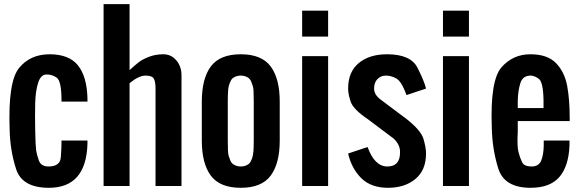

<svg xmlns="http://www.w3.org/2000/svg" viewBox="-20 -895 2795 924"><path d="M400.9 -422.9V-406.2H275.9V-423.8Q274.4 -505.4 253.2 -521Q231.9 -536.6 204.1 -536.6Q176.3 -536.6 163.6 -496.8Q150.9 -457 149.4 -398.9Q147.9 -340.8 149.4 -266.6Q150.9 -192.4 153.8 -172.1Q156.7 -151.9 167 -122.8Q177.2 -93.8 213.4 -93.8Q269.5 -93.8 272.7 -138.4Q275.9 -183.1 275.9 -203.6V-218.8H400.9V-202.6Q394.5 8.8 215.3 8.8Q86.4 8.8 57.4 -81.5Q28.3 -171.9 26.4 -272Q18.1 -502 71.8 -567.9Q125.5 -633.8 218.8 -633.8Q312 -633.8 355 -580.6Q397.9 -527.3 400.9 -422.9Z M478.5 0V-875H603.5V-557.6Q631.3 -583 648.9 -596.4Q666.5 -609.9 697.5 -621.8Q728.5 -633.8 766.1 -633.8Q803.7 -633.8 828.6 -604.5Q853.5 -575.2 853.5 -532.7V0H728.5V-468.8Q728.5 -501 720.5 -516.1Q712.4 -531.2 680.2 -531.2Q647.9 -531.2 603.5 -494.6V0Z M1201.2 -218.8V-406.2Q1201.2 -465.3 1197.5 -477.8Q1193.8 -490.2 1189.5 -501.2Q1185.1 -512.2 1178.5 -517.8Q1171.9 -523.4 1161.9 -527.3Q1151.9 -531.2 1138.7 -531.2Q1125.5 -531.2 1115.5 -527.3Q1105.5 -523.4 1098.9 -517.8Q1092.3 -512.2 1085.7 -495.6Q1079.1 -479 1077.6 -456.8Q1076.2 -434.6 1076.2 -406.2V-218.8Q1076.2 -159.7 1079.8 -147.2Q1083.5 -134.8 1087.9 -123.8Q1092.3 -112.8 1098.9 -107.2Q1105.5 -101.6 1115.5 -97.7Q1125.5 -93.8 1138.7 -93.8Q1151.9 -93.8 1161.9 -97.7Q1171.9 -101.6 1178.5 -107.2Q1185.1 -112.8 1191.7 -129.4Q1198.2 -146 1199.7 -168.2Q1201.2 -190.4 1201.2 -218.8ZM951.2 -218.8V-406.2Q951.2 -516.6 994.6 -575.2Q1038.1 -633.8 1138.7 -633.8Q1239.3 -633.8 1282.7 -575.2Q1326.2 -516.6 1326.2 -406.2V-218.8Q1326.2 -108.4 1282.7 -49.8Q1239.3 8.8 1138.7 8.8Q1038.1 8.8 994.6 -49.8Q951.2 -108.4 951.2 -218.8Z M1434.1 0V-625H1559.1V0ZM1434.1 -718.8V-843.8H1559.1V-718.8Z M1749 -187.5Q1782.7 -93.8 1844.2 -93.8Q1905.8 -93.8 1905.3 -163.1Q1905.3 -199.7 1874 -228.5L1749 -322.3Q1680.2 -368.7 1667.7 -405.5Q1655.3 -442.4 1655.3 -468.8Q1655.3 -548.8 1706.3 -591.3Q1757.3 -633.8 1842.8 -633.8Q1956.5 -633.8 1989.3 -568.8Q2022 -503.9 2030.3 -468.8L1936.5 -437.5Q1912.1 -503.9 1887 -517.6Q1861.8 -531.2 1837.4 -531.2Q1813 -531.2 1796.6 -514.6Q1780.3 -498 1780.3 -468.8Q1780.3 -439.5 1811.5 -416L1936.5 -322.3Q2005.9 -267.6 2018.1 -226.1Q2030.3 -184.6 2030.3 -156.2Q2030.3 -76.2 1979.2 -33.7Q1928.2 8.8 1847.2 8.8Q1766.1 8.8 1719.2 -37.1Q1672.4 -83 1655.3 -156.2Z M2111.8 0V-625H2236.8V0ZM2111.8 -718.8V-843.8H2236.8V-718.8Z M2471.7 -375H2595.7V-412.6Q2594.2 -499.5 2573.2 -515.4Q2552.2 -531.2 2533.7 -531.2Q2495.6 -531.2 2484.1 -494.6Q2472.7 -458 2471.7 -409.2ZM2533.2 8.8Q2406.7 8.8 2377.7 -84.7Q2348.6 -178.2 2346.7 -282.2Q2338.4 -508.8 2393.6 -571.3Q2448.7 -633.8 2532.2 -633.8Q2615.2 -633.8 2656.2 -590.8Q2697.3 -547.9 2709.5 -481.9Q2721.7 -416 2721.7 -327.1V-312.5H2471.7V-261.2Q2467.8 -191.4 2475.3 -162.6Q2482.9 -133.8 2492.9 -113.8Q2502.9 -93.8 2538.1 -93.8Q2573.2 -93.8 2584.5 -122.1Q2595.7 -150.4 2596.7 -192.4V-218.8H2720.7V-193.8Q2716.3 -93.8 2671.4 -42.5Q2626.5 8.8 2533.2 8.8Z"/></svg>

Font: Oswald-Regular
Style: Regular
Weight: 400
Designer: vernon adams
Foundry: vernon adams
Version: Version 2.002; ttfautohint (v0.92.18-e454-dirty) -l 8 -r 50 